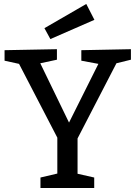

<svg xmlns="http://www.w3.org/2000/svg" viewBox="-20 -948 683 968"><path d="M640 -647 567 -629 371 -250V-72L455 -53V0H184V-53L269 -73V-254L76 -626L3 -642V-695L267 -700V-647L183 -629L328 -330L476 -626L390 -642V-695L640 -700ZM456 -848 234 -751 204 -806 415 -928Z"/></svg>

Font: Bitter Pro Medium
Style: Regular
Weight: 500
Designer: Sol Matas, and Bitter project Authors
Foundry: Sol Matas
Version: Version 1.010